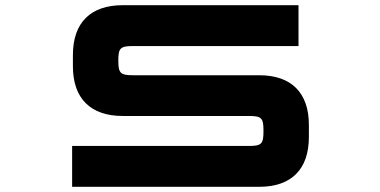

<svg xmlns="http://www.w3.org/2000/svg" viewBox="-20 -720 1466 740"><path d="M1130.5 -700H453C329 -700 261 -632.5 261 -508V-464.5C261 -340.5 329 -273 453 -273H939C988 -273 995.5 -265.5 995.5 -216V-214.5C995.5 -165 988 -157.5 939 -157.5H258V0H979C1103 0 1170.5 -67.5 1170.5 -192V-238.5C1170.5 -362.5 1103 -430 979 -430H493C444 -430 436 -438 436 -486.5C436 -535 444 -542.5 493 -542.5H1130.5Z"/></svg>

Font: Melete Bold
Style: Regular
Weight: 700
Width: 6
Designer: Sora Sagano
Foundry: DOT COLON
Version: Version 0.200;FEAKit 1.0